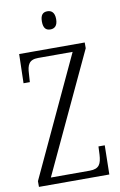

<svg xmlns="http://www.w3.org/2000/svg" viewBox="-99 -967 639 1021"><g transform="rotate(-10 220.5 -456.0)"><path d="M232 -814C253 -814 271 -826 271 -863C271 -900 253 -912 232 -912C209 -912 194 -900 194 -863C194 -826 209 -814 232 -814ZM26 0H406L409 -157H375L373 -113C370 -64 359 -38 307 -38H97L399 -683V-714H45L41 -557H75L78 -601C80 -649 91 -676 141 -676H327L26 -31Z"/></g></svg>

Font: Noto Serif Devanagari ExtraCondensed Light
Style: Regular
Weight: 300
Width: 2
Designer: Universal Thirst, Indian Type Foundry and the Monotype Design Team
Foundry: Monotype Imaging Inc.
Version: Version 2.004